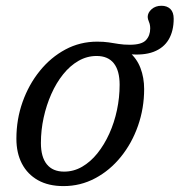

<svg xmlns="http://www.w3.org/2000/svg" viewBox="-20 -620 608 650"><path d="M197 -39Q229.5 -39 258 -55.5Q286.5 -72 309.8 -101Q333 -130 350 -167.5Q367 -205 376 -247.5Q385 -290 385 -333Q385 -381 365.2 -405.8Q345.5 -430.5 307 -430.5Q274.5 -430.5 245.8 -414Q217 -397.5 193.8 -368.5Q170.5 -339.5 153.8 -301.8Q137 -264 127.8 -221.8Q118.5 -179.5 118.5 -136Q118.5 -88.5 138.5 -63.8Q158.5 -39 197 -39ZM468 -318.5Q468 -253.5 447.2 -194.2Q426.5 -135 389.2 -89Q352 -43 302.2 -16.5Q252.5 10 195 10Q144 10 108.5 -10Q73 -30 54.2 -66Q35.5 -102 35.5 -150.5Q35.5 -216 56.5 -275Q77.5 -334 114.8 -380Q152 -426 201.5 -452.5Q251 -479 309 -479Q331 -479 348 -476.5Q365 -474 381.8 -471.2Q398.5 -468.5 419.5 -468.5Q459.5 -468.5 474 -484Q488.5 -499.5 488.5 -523.5Q488.5 -536.5 484.2 -546.2Q480 -556 480 -562.5Q480 -577 493.2 -588.8Q506.5 -600.5 526.5 -600.5Q545.5 -600.5 556.8 -589.5Q568 -578.5 568 -556.5Q568 -515 551 -486.2Q534 -457.5 499.8 -444.5Q465.5 -431.5 413.5 -437L416.5 -444.5Q443 -422.5 455.5 -389.8Q468 -357 468 -318.5Z"/></svg>

Font: Newsreader 12pt
Style: Italic
Weight: 400
Italic angle: -17°
Version: Version 1.003